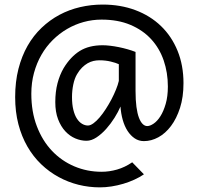

<svg xmlns="http://www.w3.org/2000/svg" viewBox="-20 -706 871 841"><path d="M415 -441.9Q402.3 -441.9 389.4 -439Q376.5 -436 364 -429Q351.6 -421.9 339.6 -410.2Q327.6 -398.4 317.4 -380.9Q306.6 -362.8 301 -335.9Q295.4 -309.1 295.4 -280.8Q295.4 -248.5 301.3 -224.9Q307.1 -201.2 317.1 -186Q327.1 -170.9 339.6 -163.6Q352.1 -156.2 365.2 -156.2Q376 -156.2 389.4 -166Q402.8 -175.8 416.5 -191.9Q430.2 -208 443.6 -228.8Q457 -249.5 468.3 -271Q479.5 -292.5 488 -313.5Q496.6 -334.5 500.5 -351.6V-424.8Q488.3 -430.7 465.3 -436.3Q442.4 -441.9 415 -441.9ZM783.7 -341.8Q783.7 -280.8 768.6 -233.6Q753.4 -186.5 729 -154.1Q704.6 -121.6 673.6 -104.7Q642.6 -87.9 610.4 -87.9Q587.9 -87.9 569.8 -100.1Q551.8 -112.3 538.6 -132.8Q525.4 -153.3 517.6 -180.9Q509.8 -208.5 507.8 -239.3Q498 -216.3 481.7 -190.2Q465.3 -164.1 445.3 -141.6Q425.3 -119.1 402.8 -104.2Q380.4 -89.4 358.9 -89.4Q334.5 -89.4 310.1 -99.6Q285.6 -109.9 266.1 -130.9Q246.6 -151.9 234.4 -183.6Q222.2 -215.3 222.2 -258.8Q222.2 -304.2 231.9 -341.3Q241.7 -378.4 258.8 -407.7Q289.1 -457.5 329.3 -482.7Q369.6 -507.8 429.7 -507.8Q444.3 -507.8 462.9 -505.6Q481.4 -503.4 500.7 -499.5Q520 -495.6 538.8 -490.2Q557.6 -484.9 573.7 -478.5V-307.6Q573.7 -267.1 577.6 -238Q581.5 -209 588.6 -190.4Q595.7 -171.9 605 -162.8Q614.3 -153.8 625 -153.8Q637.2 -153.8 653.1 -164.6Q668.9 -175.3 682.6 -196.8Q696.3 -218.3 705.8 -251Q715.3 -283.7 715.3 -327.1Q715.3 -387.7 697 -441.2Q678.7 -494.6 642.1 -534.4Q605.5 -574.2 551 -597.2Q496.6 -620.1 424.8 -620.1Q384.8 -620.1 346.4 -609.6Q308.1 -599.1 273.9 -579.1Q239.7 -559.1 210.9 -530.5Q182.1 -502 161.4 -465.8Q140.6 -429.7 128.9 -386.7Q117.2 -343.8 117.2 -295.4Q117.2 -216.3 141.4 -153.1Q165.5 -89.8 207.3 -45.7Q249 -1.5 305.2 22.5Q361.3 46.4 424.8 46.4Q459 46.4 492.9 36.6Q526.9 26.9 559.1 4.9L610.4 57.6Q591.8 70.3 568.8 80.8Q545.9 91.3 520.5 98.9Q495.1 106.4 468.8 110.6Q442.4 114.7 417.5 114.7Q369.6 114.7 323.7 103.3Q277.8 91.8 236.6 69.3Q195.3 46.9 160.4 13.4Q125.5 -20 100.1 -64Q74.7 -107.9 60.5 -162.1Q46.4 -216.3 46.4 -280.8Q46.4 -348.1 60.8 -404.3Q75.2 -460.4 100.8 -505.4Q126.5 -550.3 162.1 -584.2Q197.8 -618.2 240.2 -640.9Q282.7 -663.6 330.8 -674.8Q378.9 -686 429.7 -686Q507.8 -686 573 -661.6Q638.2 -637.2 685.1 -592Q731.9 -546.9 757.8 -483.4Q783.7 -419.9 783.7 -341.8Z"/></svg>

Font: Andika Am
Style: Regular
Weight: 400
Designer: Victor Gaultney, Annie Olsen, Julie Remington, Don Collingsworth, Eric Hays, Becca Hirsbrunner
Foundry: SIL International
Version: Version 5.000